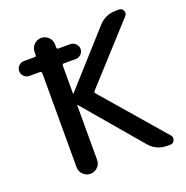

<svg xmlns="http://www.w3.org/2000/svg" viewBox="-130 -850 940 970"><g transform="rotate(-20 340.0 -365.0)"><path d="M72.3 -570.3Q56.6 -570.3 44.4 -582Q32.2 -593.8 32.2 -609.9Q32.2 -626 43.9 -638.2Q55.7 -650.4 72.3 -650.4H129.9Q138.7 -650.4 138.7 -659.2V-674.8Q138.7 -698.2 155.3 -714.4Q171.9 -730.5 193.8 -730.5Q215.8 -730.5 232.4 -714.4Q249 -698.2 249 -674.8V-659.2Q249 -650.4 257.8 -650.4H322.3Q337.9 -650.4 350.1 -638.2Q362.3 -626 362.3 -609.9Q362.3 -593.8 350.1 -582Q337.9 -570.3 322.3 -570.3H257.8Q249 -570.3 249 -560.5V-411.1Q249 -410.2 250 -410.2L252 -411.1L501 -688.5Q538.1 -730.5 595.7 -730.5H612.3Q628.9 -730.5 635.3 -715.3Q641.6 -700.2 630.9 -688.5L355.5 -385.7Q350.6 -379.9 355.5 -374L641.6 -43Q652.3 -30.3 645.5 -15.1Q638.7 0 622.1 0H606.4Q549.8 0 511.7 -43L252 -348.6Q251 -349.6 250 -349.6Q249 -349.6 249 -348.6V-54.7Q249 -31.2 232.4 -15.6Q215.8 0 193.8 0Q171.9 0 155.3 -16.1Q138.7 -32.2 138.7 -54.7V-560.5Q138.7 -569.3 129.9 -570.3Z"/></g></svg>

Font: Rounded Mgen+ 2p medium
Style: Regular
Weight: 500
Designer: [Source Han Sans]
Ryoko NISHIZUKA  (kana & ideographs); Paul D. Hunt (Latin, Greek & Cyrillic); Wenlong ZHANG  (bopomofo
Version: Version 1.059.20150602